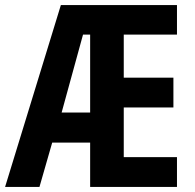

<svg xmlns="http://www.w3.org/2000/svg" viewBox="-20 -734 764 754"><path d="M675 0H334V-174H185L135 0H0L219 -714H675V-598H466V-429H661V-312H466V-117H675ZM222 -292H334V-598H306Z"/></svg>

Font: Noto Sans Gujarati ExtraCondensed
Style: Bold
Weight: 700
Width: 2
Designer: Jelle Bosma - Monotype Design Team, Universal Thirst
Foundry: Monotype Imaging Inc.
Version: Version 2.106; ttfautohint (v1.8.4.7-5d5b)